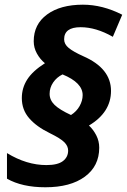

<svg xmlns="http://www.w3.org/2000/svg" viewBox="-20 -790 542 820"><path d="M73.2 -371.1Q73.2 -414.6 96.4 -450.7Q119.6 -486.8 171.9 -520Q151.4 -536.6 137.7 -561.3Q124 -585.9 124 -613.8Q124 -686.5 181.2 -728.3Q238.3 -770 334 -770Q418 -770 502 -727.1L461.9 -632.8Q390.1 -673.8 324.2 -673.8Q253.9 -673.8 253.9 -622.1Q253.9 -601.1 273.7 -585Q293.5 -568.8 335.9 -549.8Q454.1 -498 454.1 -401.9Q454.1 -310.1 359.9 -253.9Q378.4 -236.8 391.1 -212.2Q403.8 -187.5 403.8 -159.2Q403.8 -80.6 342.3 -35.4Q280.8 9.8 173.8 9.8Q74.2 9.8 9.8 -26.9V-136.2Q93.8 -85 178.2 -85Q226.6 -85 248.8 -102.1Q271 -119.1 271 -147Q271 -166 254.9 -182.4Q238.8 -198.7 192.9 -221.2Q135.7 -249 104.5 -285.2Q73.2 -321.3 73.2 -371.1ZM247.1 -472.2Q222.2 -460 207 -437.7Q191.9 -415.5 191.9 -389.2Q191.9 -362.8 213.1 -342Q234.4 -321.3 283.2 -298.8Q307.1 -314 320.1 -337.2Q333 -360.4 333 -383.8Q333 -437 247.1 -472.2Z"/></svg>

Font: CAA NEO Sans
Style: Bold Italic
Weight: 700
Italic angle: -12°
Version: Version 1.10